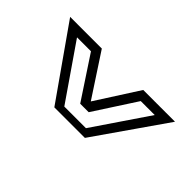

<svg xmlns="http://www.w3.org/2000/svg" viewBox="-178 -680 769 769"><g transform="rotate(-45 206.5 -296.0)"><path d="M357 1 56 -208.5V-381.5L357 -593V-413.5L176 -295L357 -179ZM318.5 -75.5V-154.5L139.5 -270.5V-318.5L318.5 -436.5V-515.5L86.5 -355.5V-233Z"/></g></svg>

Font: Tourney Thin
Style: Regular
Weight: 400
Version: Version 1.015